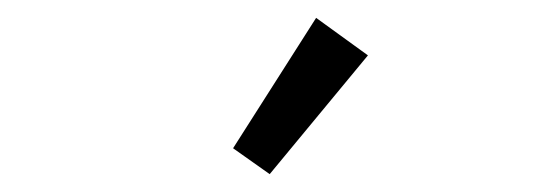

<svg xmlns="http://www.w3.org/2000/svg" viewBox="-20 -717 603 215"><path d="M282 -522 241 -551 334 -697 392 -655Z"/></svg>

Font: Inconsolata SemiExpanded Thin
Style: Regular
Weight: 100
Width: 6
Monospace: yes
Designer: Raph Levien, Cyreal, Brenton Simpson
Foundry: Raph Levien, Cyreal, Google
Version: Version 3.100; ttfautohint (v1.8.4.7-5d5b)